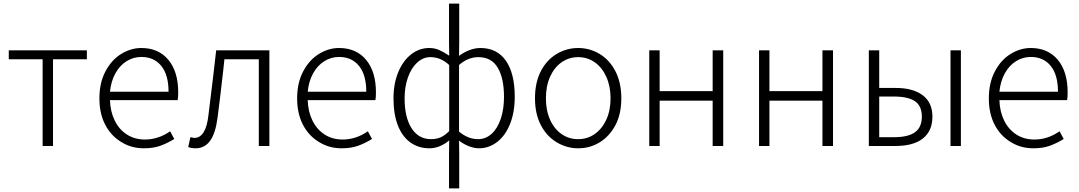

<svg xmlns="http://www.w3.org/2000/svg" viewBox="-20 -815 6023 1072"><path d="M218 -484H29V-534H465V-484H276V0H218Z M659 -21Q601 -55 568 -117.5Q535 -180 535 -266Q535 -353 569 -417Q603 -481 657 -514Q711 -547 769 -547Q865 -547 920 -481Q975 -415 975 -299Q975 -271 972 -256H594Q596 -192 620.5 -142Q645 -92 688.5 -64Q732 -36 789 -36Q864 -36 930 -82L953 -39Q914 -15 875 -1Q836 13 784 13Q714 13 659 -21ZM769 -497Q725 -497 687 -473.5Q649 -450 624.5 -406Q600 -362 594 -303H921Q921 -397 880.5 -447Q840 -497 769 -497Z M1031 6 1043 -49 1054 -47Q1060 -45 1066 -45Q1097 -45 1117 -77Q1137 -109 1144 -174Q1174 -414 1187 -534H1484V0H1425V-484H1233L1227 -427Q1207 -251 1195 -161Q1184 -72 1153.5 -29.5Q1123 13 1072 13Q1048 13 1031 6Z M1763 -21Q1705 -55 1672 -117.5Q1639 -180 1639 -266Q1639 -353 1673 -417Q1707 -481 1761 -514Q1815 -547 1873 -547Q1969 -547 2024 -481Q2079 -415 2079 -299Q2079 -271 2076 -256H1698Q1700 -192 1724.5 -142Q1749 -92 1792.5 -64Q1836 -36 1893 -36Q1968 -36 2034 -82L2057 -39Q2018 -15 1979 -1Q1940 13 1888 13Q1818 13 1763 -21ZM1873 -497Q1829 -497 1791 -473.5Q1753 -450 1728.5 -406Q1704 -362 1698 -303H2025Q2025 -397 1984.5 -447Q1944 -497 1873 -497Z M2487 49 2488 -31Q2435 13 2377 13Q2318 13 2272 -19Q2226 -52 2201.5 -114.5Q2177 -177 2177 -266Q2177 -348 2203.5 -412Q2230 -476 2275.5 -511.5Q2321 -547 2377 -547Q2406 -547 2431.5 -536Q2457 -525 2488 -504L2487 -583V-795H2544V-583L2543 -503Q2571 -524 2602 -535.5Q2633 -547 2662 -547Q2755 -547 2804.5 -476Q2854 -405 2854 -275Q2854 -189 2828 -123.5Q2802 -58 2756 -22.5Q2710 13 2654 13Q2629 13 2599.5 2Q2570 -9 2543 -30L2544 49V237H2487ZM2488 -83V-452Q2441 -496 2383 -496Q2342 -496 2309 -465.5Q2276 -435 2257.5 -382.5Q2239 -330 2239 -266Q2239 -160 2278 -99Q2317 -38 2387 -38Q2416 -38 2439.5 -48Q2463 -58 2488 -83ZM2794 -274Q2794 -378 2759 -437Q2724 -496 2651 -496Q2593 -496 2543 -452V-80Q2594 -38 2649 -38Q2692 -38 2725 -68Q2758 -98 2776 -152Q2794 -206 2794 -274Z M3089 -20Q3032 -54 2999.5 -117Q2967 -180 2967 -266Q2967 -355 3000 -418Q3032 -480 3087.5 -513.5Q3143 -547 3208 -547Q3273 -547 3328.5 -513.5Q3384 -480 3416.5 -416.5Q3449 -353 3449 -266Q3449 -178 3416 -116Q3383 -54 3328.5 -20.5Q3274 13 3208 13Q3145 13 3089 -20ZM3389 -266Q3389 -333 3365.5 -385.5Q3342 -438 3301 -467Q3260 -496 3208 -496Q3157 -496 3116 -467.5Q3075 -439 3051.5 -387Q3028 -335 3028 -266Q3028 -198 3051.5 -146Q3075 -94 3116 -66Q3157 -38 3208 -38Q3260 -38 3301 -67Q3342 -96 3365.5 -147.5Q3389 -199 3389 -266Z M3605 -534H3663V-306H3959V-534H4018V0H3959V-253H3663V0H3605Z M4218 -534H4276V-306H4572V-534H4631V0H4572V-253H4276V0H4218Z M4831 -534H4889V-324H4981Q5078 -324 5132 -283Q5186 -242 5186 -164Q5186 -84 5133 -42Q5080 0 4981 0H4831ZM5127 -164Q5127 -223 5089 -249.5Q5051 -276 4971 -276H4889V-49H4971Q5050 -49 5088.5 -76.5Q5127 -104 5127 -164ZM5287 -534H5345V0H5287Z M5625 -21Q5567 -55 5534 -117.5Q5501 -180 5501 -266Q5501 -353 5535 -417Q5569 -481 5623 -514Q5677 -547 5735 -547Q5831 -547 5886 -481Q5941 -415 5941 -299Q5941 -271 5938 -256H5560Q5562 -192 5586.5 -142Q5611 -92 5654.5 -64Q5698 -36 5755 -36Q5830 -36 5896 -82L5919 -39Q5880 -15 5841 -1Q5802 13 5750 13Q5680 13 5625 -21ZM5735 -497Q5691 -497 5653 -473.5Q5615 -450 5590.5 -406Q5566 -362 5560 -303H5887Q5887 -397 5846.5 -447Q5806 -497 5735 -497Z"/></svg>

Font: Merged Yaku Han JP Light
Style: Regular
Weight: 300
Designer: Ryoko NISHIZUKA 西塚涼子 (kana, bopomofo & ideographs); Paul D. Hunt (Latin, Greek & Cyrillic); Sandoll Communications 산돌커뮤니
Foundry: Adobe
Version: Version 2.004